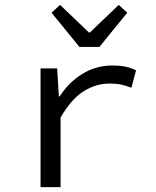

<svg xmlns="http://www.w3.org/2000/svg" viewBox="-20 -766 640 786"><path d="M146 0V-486H214L221 -371H224Q262 -430 318 -464Q374 -498 441 -498Q468 -498 491.5 -493.5Q515 -489 537 -478L518 -407Q493 -416 475 -420Q457 -424 428 -424Q373 -424 322.5 -392.5Q272 -361 228 -285V0ZM305 -574 191 -714 226 -746 344 -633H348L466 -746L501 -714L387 -574Z"/></svg>

Font: SauceCodePro NFM
Style: Regular
Weight: 400
Monospace: yes
Designer: Paul D. Hunt, Teo Tuominen
Foundry: Adobe
Version: Version 2.042;hotconv 1.1.0;makeotfexe 2.6.0;Nerd Fonts 3.3.